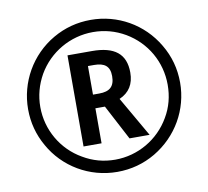

<svg xmlns="http://www.w3.org/2000/svg" viewBox="-81 -813 988 913"><g transform="rotate(-10 413.5 -357.0)"><path d="M414 10C481 10 543 -7 599 -40C712 -107 781 -226 781 -357C781 -424 764 -486 730 -543C663 -657 543 -724 414 -724C348 -724 287 -708 230 -675C116 -609 47 -487 47 -357C47 -292 63 -232 95 -176C158 -63 279 10 414 10ZM414 -49C358 -49 307 -63 260 -91C165 -145 106 -247 106 -357C106 -412 120 -463 147 -511C202 -606 304 -665 414 -665C469 -665 521 -651 569 -623C664 -567 721 -467 721 -357C721 -302 708 -250 680 -203C625 -108 524 -49 414 -49ZM276 -137H363V-306H409L498 -137H595L484 -330C532 -351 556 -389 556 -445C556 -535 503 -577 394 -577H276ZM363 -372V-510H392C443 -510 468 -491 468 -443C468 -393 444 -372 393 -372Z"/></g></svg>

Font: Kathrein 67 Medium Condensed
Style: Regular
Weight: 500
Width: 3
Designer: Lazydogs Typefoundry, based on Open Sans by Ascender Corporation
Foundry: Lazydogs Typefoundry
Version: Version 1.003;PS 001.003;hotconv 1.0.88;makeotf.lib2.5.64775